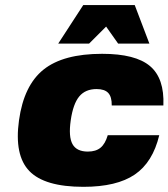

<svg xmlns="http://www.w3.org/2000/svg" viewBox="-20 -720 658 750"><path d="M400.9 -191.9H602.1Q576.7 -85.9 506.3 -38.1Q436 9.8 305.7 9.8Q154.3 9.8 94.7 -51.8Q35.2 -113.3 54.2 -250Q73.2 -386.7 150.1 -448.2Q227.1 -509.8 378.9 -509.8Q509.3 -509.8 565.9 -461.9Q622.6 -414.1 618.2 -308.1H416.5Q417 -341.8 402.8 -356.9Q388.7 -372.1 357.4 -372.1Q313.5 -372.1 289.6 -343.3Q265.6 -314.5 256.3 -250Q247.1 -186 263.2 -157Q279.3 -127.9 323.2 -127.9Q354.5 -127.9 372.8 -143.1Q391.1 -158.2 400.9 -191.9ZM563.5 -549.8H441.4L394.5 -616.2L328.1 -549.8H207.5L305.2 -700.2H506.3Z"/></svg>

Font: Fivo Sans Black
Style: Regular
Weight: 900
Designer: Alexander Slobzheninov
Foundry: Alexander Slobzheninov
Version: 1.0